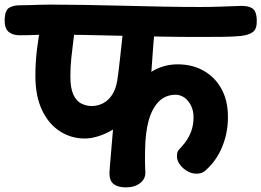

<svg xmlns="http://www.w3.org/2000/svg" viewBox="-92 -788 1126 827"><path d="M449.6 19.1Q416.8 19.1 398.1 5.2Q379.4 -8.8 379.4 -42.6Q379.9 -54.1 382.2 -82.5Q384.6 -110.9 387.9 -149.4Q391.2 -187.9 394.7 -230.1Q366.2 -212.4 333.6 -201.9Q300.9 -191.4 273.9 -191.4Q213.9 -191.4 165.6 -222.8Q117.2 -254.1 88.8 -314.3Q60.4 -374.6 60.4 -460.8Q60.4 -519.4 67.2 -574.7Q74 -629.9 84.1 -683.1Q89.4 -711.6 110.7 -729.4Q131.9 -747.3 160.1 -747.3Q192.6 -747.3 211.2 -724.4Q229.9 -701.4 230.4 -669.2Q228.9 -649.4 224.2 -614.9Q219.6 -580.3 215.3 -539.4Q211.1 -498.6 211.1 -459Q211.1 -408.3 224 -380.4Q236.9 -352.6 258.4 -341.9Q280 -331.2 304.2 -331.2Q331.2 -332 353.1 -343.8Q375 -355.6 390.8 -379.4Q406.7 -403.2 412.8 -439.7Q415.2 -454.2 418.1 -477.2Q420.9 -500.2 424.1 -528.5Q427.3 -556.8 430.6 -587.4Q433.8 -618 437 -647.8Q440.2 -677.6 443.2 -702.4L580.1 -709.9Q573.7 -660.9 568.6 -598.6Q563.6 -536.3 560 -478.6Q583 -493.6 611.9 -502.2Q640.8 -510.9 672.6 -510.9Q735.8 -510.9 784.3 -483.8Q832.8 -456.8 860.8 -407.1Q888.9 -357.3 889.7 -289.9Q890.7 -251.4 882.8 -213.5Q874.9 -175.6 859.1 -142Q843.3 -108.4 819.6 -80.4Q804.4 -63.1 790.6 -51.5Q776.8 -39.9 753.9 -39.9Q733.6 -39.9 714.4 -51.1Q695.2 -62.2 683.2 -78.8Q671.1 -95.4 670.1 -112.4Q670.1 -121.6 671.6 -129.7Q673.1 -137.8 682 -146.9Q701.3 -167.1 714.7 -188Q728 -208.9 734.8 -232.4Q741.6 -256 741.6 -283Q741.6 -311.1 730.8 -333.1Q720 -355 702.6 -367.5Q685.2 -380 662.9 -380Q620.2 -379.2 591.4 -350Q562.7 -320.8 548.2 -268.1Q533.7 -215.4 533 -142.2Q532.8 -131 532.6 -119.1Q532.3 -107.1 532.6 -94.7Q532.9 -82.2 533.1 -69.9Q533.2 -57.7 534 -47.3Q535.6 -18.2 512 0.4Q488.4 19.1 449.6 19.1ZM764.6 -628.8Q691.2 -628.8 607.1 -630.2Q522.9 -631.6 436.7 -633.8Q350.6 -636.1 269.8 -637.5Q189 -638.9 121.7 -638.9Q98.3 -638.9 74.6 -638Q50.8 -637.1 29.9 -636.6Q9 -636.1 -7 -636.1Q-38 -636.1 -55.5 -651.4Q-73 -666.8 -72 -705.1Q-70.2 -744.2 -52.4 -754.7Q-34.7 -765.2 -8.8 -765.2Q8 -765.4 29.8 -765.9Q51.6 -766.4 76.2 -767.3Q100.9 -768.2 124.2 -768.2Q192.6 -768.2 274.2 -766.8Q355.9 -765.4 442.8 -763.2Q529.8 -760.9 614.1 -759.4Q698.3 -757.9 770.7 -757.9Q820.8 -757.9 865.3 -759.7Q909.8 -761.4 941.2 -762.4Q974.8 -764.2 993.8 -752.7Q1012.9 -741.2 1013.9 -702.1Q1015.7 -663.8 997.4 -650.2Q979.1 -636.7 945.6 -633.1Q911.6 -629.8 864.9 -629.3Q818.2 -628.8 764.6 -628.8Z"/></svg>

Font: Playpen Sans Deva
Style: Regular
Weight: 400
Designer: Pooja Saxena, Gunjan Panchal, Laura Meseguer, Veronika Burian, José Scaglione
Foundry: TypeTogether
Version: Version 2.000